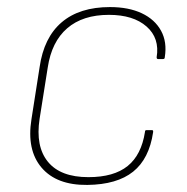

<svg xmlns="http://www.w3.org/2000/svg" viewBox="-20 -511 530 543"><path d="M227 12Q140 13 97.5 -37Q55 -87 69 -174L92 -321Q104 -405 154.5 -448Q205 -491 291 -491Q344 -491 381 -473.5Q418 -456 435.5 -424Q453 -392 446 -349Q446 -344 441 -344H427Q423 -344 423 -349Q432 -403 394.5 -436Q357 -469 288 -469Q214 -469 170 -431Q126 -393 115 -320L92 -175Q80 -97 115.5 -53.5Q151 -10 230 -10Q302 -10 341 -41.5Q380 -73 390 -138Q390 -143 394 -143H410Q414 -143 413 -137Q402 -62 356.5 -25.5Q311 11 227 12Z"/></svg>

Font: Sofia Sans Thin
Style: Italic
Weight: 250
Italic angle: -9°
Version: Version 4.100-B